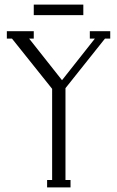

<svg xmlns="http://www.w3.org/2000/svg" viewBox="-20 -816 510 836"><path d="M127 -750V-795.9H342.8V-750ZM460 -680.2V-647.9H437L265.1 -432.1V-32.2H287.1V0H185.1V-32.2H207V-429.2L32.2 -647.9H9.8V-680.2H127V-647.9H106.9L250 -466.8L393.1 -647.9H371.1V-680.2Z"/></svg>

Font: Margherita Light
Style: Regular
Weight: 300
Designer: James Puckett
Foundry: Dunwich Type Founders
Version: Version 1.008;hotconv 1.0.109;makeotfexe 2.5.65596